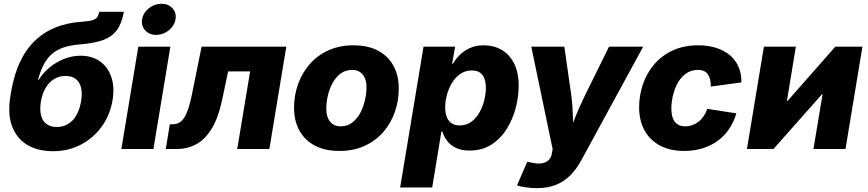

<svg xmlns="http://www.w3.org/2000/svg" viewBox="-20 -790 4603 1018"><path d="M260.3 11.7Q180.2 11.7 124 -22.2Q67.9 -56.2 43.7 -121.3Q19.5 -186.5 35.2 -280.8L37.6 -296.4Q46.9 -351.6 63.7 -404.3Q80.6 -457 108.6 -503.4Q136.7 -549.8 178.5 -586.4Q220.2 -623 278.8 -646.2Q337.4 -669.4 416 -674.8Q453.1 -677.7 471.2 -683.3Q489.3 -689 496.1 -699.7Q502.9 -710.4 506.3 -727.5H636.7Q626 -666 599.6 -630.4Q573.2 -594.7 527.1 -577.9Q481 -561 410.6 -555.2Q362.3 -551.8 325.7 -541Q289.1 -530.3 261.7 -509Q234.4 -487.8 214.8 -453.1Q195.3 -418.5 181.6 -366.7H185.5Q204.6 -399.4 238.5 -428.7Q272.5 -458 316.4 -476.3Q360.4 -494.6 408.2 -494.6Q467.3 -494.6 509.3 -465.3Q551.3 -436 569.8 -382.8Q588.4 -329.6 576.7 -258.3Q563.5 -179.7 519.3 -118.7Q475.1 -57.6 408.2 -22.9Q341.3 11.7 260.3 11.7ZM280.8 -116.7Q314 -116.7 340.3 -132.3Q366.7 -147.9 384.5 -178.2Q402.3 -208.5 409.7 -252Q417 -295.9 409.4 -325.9Q401.9 -356 381.3 -371.6Q360.8 -387.2 327.6 -387.2Q294.4 -387.2 267.6 -371.3Q240.7 -355.5 222.4 -325Q204.1 -294.4 196.8 -251.5Q189.9 -208.5 197.5 -178.5Q205.1 -148.4 226.3 -132.6Q247.6 -116.7 280.8 -116.7Z M623.5 0 713.4 -542.5H883.3L793.5 0ZM808.1 -605Q771.5 -605 749.8 -628.9Q728 -652.8 733.4 -687.5Q739.3 -722.2 769 -746.1Q798.8 -770 835.9 -770Q872.6 -770 894.5 -746.1Q916.5 -722.2 910.6 -687.5Q904.8 -653.3 875 -629.2Q845.2 -605 808.1 -605Z M858.9 0 880.4 -131.3H897.9Q916 -131.3 930.4 -139.6Q944.8 -147.9 956.8 -166.3Q968.8 -184.6 978.8 -215.1Q988.8 -245.6 997.6 -289.1L1048.8 -542.5H1498L1408.2 0H1237.8L1306.2 -411.6H1189.5L1159.2 -267.1Q1138.2 -166.5 1102.8 -108.4Q1067.4 -50.3 1020.3 -25.1Q973.1 0 916.5 0Z M1779.3 10.3Q1702.6 10.3 1649.2 -18.1Q1595.7 -46.4 1567.4 -97.9Q1539.1 -149.4 1539.1 -218.8Q1539.1 -284.7 1560.5 -344.5Q1582 -404.3 1622.6 -450.4Q1663.1 -496.6 1721.4 -523.2Q1779.8 -549.8 1854 -549.8Q1930.7 -549.8 1984.1 -521.5Q2037.6 -493.2 2065.9 -441.7Q2094.2 -390.1 2094.2 -320.8Q2094.2 -254.9 2073.2 -195.3Q2052.2 -135.7 2011.7 -89.4Q1971.2 -43 1912.8 -16.4Q1854.5 10.3 1779.3 10.3ZM1786.1 -120.1Q1822.8 -120.1 1848.9 -140.9Q1875 -161.6 1891.4 -193.6Q1907.7 -225.6 1915.5 -261.2Q1923.3 -296.9 1923.3 -326.7Q1923.3 -356 1914.3 -376.5Q1905.3 -397 1888.4 -408.2Q1871.6 -419.4 1847.2 -419.4Q1810.5 -419.4 1784.4 -398.9Q1758.3 -378.4 1741.7 -346.7Q1725.1 -314.9 1717.5 -279.5Q1710 -244.1 1710 -214.4Q1710 -170.4 1730 -145.3Q1750 -120.1 1786.1 -120.1Z M2101.6 204.1 2225.6 -542.5H2393.1L2377 -451.7H2380.9Q2396 -477.5 2418.9 -500Q2441.9 -522.5 2473.4 -536.1Q2504.9 -549.8 2544.4 -549.8Q2597.2 -549.8 2638.9 -526.1Q2680.7 -502.4 2705.3 -454.6Q2730 -406.7 2730 -335Q2730 -278.3 2714.4 -218Q2698.7 -157.7 2666.7 -106.4Q2634.8 -55.2 2585.7 -23.4Q2536.6 8.3 2469.2 8.3Q2425.8 8.3 2396.5 -6.3Q2367.2 -21 2350.1 -43.9Q2333 -66.9 2325.7 -92.3H2320.3L2271.5 204.1ZM2416.5 -125Q2453.6 -125 2480 -145Q2506.3 -165 2523.4 -196Q2540.5 -227.1 2548.3 -261.5Q2556.2 -295.9 2556.2 -324.7Q2556.2 -368.2 2537.8 -392.3Q2519.5 -416.5 2482.4 -416.5Q2447.8 -416.5 2421.1 -398.4Q2394.5 -380.4 2376.7 -351.1Q2358.9 -321.8 2349.6 -287.1Q2340.3 -252.4 2340.3 -219.2Q2340.3 -175.3 2359.9 -150.1Q2379.4 -125 2416.5 -125Z M2721.2 192.9 2775.4 67.9 2801.8 72.8Q2830.1 79.6 2852.5 75.9Q2875 72.3 2888.9 58.8Q2902.8 45.4 2905.8 23.9L2910.2 1L2796.9 -542.5H2972.2L3009.8 -278.8Q3016.6 -224.6 3017.6 -170.2Q3018.6 -115.7 3021.5 -54.2H2985.4Q3008.3 -115.7 3030.8 -170.7Q3053.2 -225.6 3079.1 -278.8L3209 -542.5H3390.1L3062.5 59.1Q3038.6 103.5 3006.3 137Q2974.1 170.4 2930.4 189Q2886.7 207.5 2827.1 207.5Q2796.9 207.5 2768.6 203.6Q2740.2 199.7 2721.2 192.9Z M3607.9 10.3Q3532.7 10.3 3479.2 -18.3Q3425.8 -46.9 3397.2 -98.9Q3368.7 -150.9 3368.7 -220.7Q3368.7 -283.2 3388.4 -342Q3408.2 -400.9 3447.8 -447.8Q3487.3 -494.6 3546.1 -522.2Q3605 -549.8 3682.6 -549.8Q3735.4 -549.8 3777.8 -536.1Q3820.3 -522.5 3850.6 -496.6Q3880.9 -470.7 3896.5 -434.3Q3912.1 -397.9 3910.6 -353L3749 -331.1Q3749 -351.6 3745.1 -367.9Q3741.2 -384.3 3733.4 -395.8Q3725.6 -407.2 3712.6 -413.3Q3699.7 -419.4 3681.2 -419.4Q3644 -419.4 3616.9 -399.9Q3589.8 -380.4 3572.8 -348.9Q3555.7 -317.4 3547.6 -281.7Q3539.6 -246.1 3539.6 -214.4Q3539.6 -185.1 3547.4 -163.8Q3555.2 -142.6 3571.8 -131.3Q3588.4 -120.1 3613.8 -120.1Q3632.8 -120.1 3650.6 -126.5Q3668.5 -132.8 3683.8 -144.8Q3699.2 -156.7 3710.9 -174.1Q3722.7 -191.4 3730 -212.9L3884.3 -189Q3870.6 -142.6 3845.7 -106Q3820.8 -69.3 3785.2 -43.2Q3749.5 -17.1 3704.8 -3.4Q3660.2 10.3 3607.9 10.3Z M4462.9 0H4293L4341.3 -290.5H4338.4L4081.1 0H3940.4L4030.3 -542.5H4199.7L4152.3 -254.4H4155.3L4408.7 -542.5H4552.7Z"/></svg>

Font: Inter 16pt ExtraBold
Style: Italic
Weight: 800
Italic angle: -9.3988°
Version: Version 4.001;git-66647c0bb